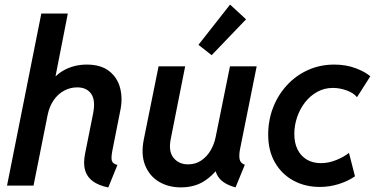

<svg xmlns="http://www.w3.org/2000/svg" viewBox="-20 -811 1639 839"><path d="M453.1 8.3Q411.1 -0.5 385.7 -19Q360.4 -37.6 351.8 -66.9Q343.3 -96.2 351.6 -138.7L386.7 -314Q398.4 -372.1 378.7 -400.6Q358.9 -429.2 317.4 -429.2Q286.6 -429.2 259.8 -414.6Q232.9 -399.9 214.6 -373.3Q196.3 -346.7 188.5 -310.5L126.5 0H10.7L160.6 -752H276.4L222.7 -478H233.9L185.1 -421.4Q209 -475.1 255.6 -502Q302.2 -528.8 358.9 -528.8Q420.4 -528.8 456.5 -500.7Q492.7 -472.7 504.6 -427.5Q516.6 -382.3 506.3 -331.1L471.2 -153.8Q464.8 -121.6 468.8 -108.4Q472.7 -95.2 493.2 -90.3Z M770 7.8Q716.3 7.8 674.8 -16.8Q633.3 -41.5 614.3 -88.4Q595.2 -135.3 608.4 -201.7L672.9 -521H789.1L726.6 -206.1Q714.8 -149.9 738.3 -121.3Q761.7 -92.8 801.8 -92.8Q834 -92.8 858.6 -109.1Q883.3 -125.5 899.7 -152.8Q916 -180.2 922.4 -212.4L984.9 -521H1101.6L1028.8 -158.7Q1023.9 -133.3 1026.9 -116Q1029.8 -98.6 1049.8 -90.8L1009.3 7.8Q959.5 -5.4 937.5 -33.2Q915.5 -61 921.9 -95.2L957 -61.5H890.1L947.8 -98.1Q920.4 -52.2 876.5 -22.2Q832.5 7.8 770 7.8ZM904.8 -569.8 847.2 -615.2 985.4 -791 1055.2 -726.6Z M1377.9 5.9Q1313 5.9 1262 -22Q1210.9 -49.8 1181.4 -101.1Q1151.9 -152.3 1151.9 -222.7Q1151.9 -285.2 1173.1 -340.3Q1194.3 -395.5 1233.2 -438Q1272 -480.5 1325 -504.6Q1377.9 -528.8 1440.9 -528.8Q1492.2 -528.8 1534.2 -512.9Q1576.2 -497.1 1598.1 -477.5L1540 -386.2Q1525.4 -404.8 1495.1 -415.8Q1464.8 -426.8 1434.6 -426.8Q1397.5 -426.8 1366.5 -409.7Q1335.4 -392.6 1313 -363.8Q1290.5 -335 1278.3 -298.8Q1266.1 -262.7 1266.1 -225.1Q1266.1 -187 1280 -158.4Q1293.9 -129.9 1320.1 -114Q1346.2 -98.1 1382.8 -98.1Q1416.5 -98.1 1450.4 -112.1Q1484.4 -126 1504.9 -143.1L1531.2 -40.5Q1499 -18.6 1459 -6.3Q1418.9 5.9 1377.9 5.9Z"/></svg>

Font: Reddit Sans SemiBold
Style: Italic
Weight: 600
Italic angle: -11.25°
Designer: Stephen Hutchings
Version: Version 1.013